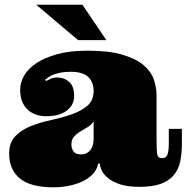

<svg xmlns="http://www.w3.org/2000/svg" viewBox="-20 -776 795 818"><path d="M280.8 -470.2Q255.9 -470.2 238 -466.6Q220.2 -462.9 207.5 -458Q194.8 -453.1 186.5 -447Q178.2 -440.9 171.9 -436L176.8 -431.2Q186 -436 197 -440.9Q208 -445.8 225.1 -445.8Q253.9 -445.8 274.9 -427Q295.9 -408.2 295.9 -367.2Q295.9 -328.1 263.9 -304.4Q231.9 -280.8 178.2 -280.8Q127 -280.8 96.4 -310.3Q65.9 -339.8 65.9 -394Q65.9 -423.8 82.5 -453.4Q99.1 -482.9 134 -506.3Q168.9 -529.8 222.9 -544.9Q276.9 -560.1 353 -560.1Q443.8 -560.1 501.5 -543Q559.1 -525.9 591.1 -499Q623 -472.2 635 -438Q647 -403.8 647 -369.1V-178.2Q647 -133.8 649.9 -117.9Q652.8 -102.1 671.9 -102.1Q687 -102.1 693.1 -116.5Q699.2 -130.9 699.2 -166V-227.1H754.9V-165Q754.9 -121.1 747.6 -87.2Q740.2 -53.2 719.7 -29.1Q699.2 -4.9 664.1 7.6Q628.9 20 574.2 20Q524.9 20 492.4 9.5Q460 -1 440.9 -16.6Q421.9 -32.2 413.8 -49.1Q405.8 -65.9 405.8 -79.1H397.9Q395 -59.1 381.1 -41Q367.2 -22.9 342.5 -9Q317.9 4.9 283.4 13.4Q249 22 205.1 22Q163.1 22 128.7 13.9Q94.2 5.9 70.1 -11.5Q45.9 -28.8 32.5 -56.4Q19 -84 19 -122.1Q19 -168.9 45.4 -196Q71.8 -223.1 111.8 -239Q151.9 -254.9 199 -264.9Q246.1 -274.9 286.1 -289.1Q326.2 -303.2 352.5 -325.7Q378.9 -348.1 378.9 -389.2Q378.9 -425.8 356 -448Q333 -470.2 280.8 -470.2ZM378.9 -258.8Q368.2 -243.2 352.1 -233.6Q335.9 -224.1 321 -215.1Q306.2 -206.1 295.2 -193.6Q284.2 -181.2 284.2 -160.2Q284.2 -144 293 -131.1Q301.8 -118.2 327.1 -118.2Q350.1 -118.2 364.5 -136Q378.9 -153.8 378.9 -186ZM331.1 -755.9 433.1 -605H313L134.3 -755.9Z"/></svg>

Font: Ultra
Style: Regular
Weight: 400
Designer: Astigmatic (AOETI)
Foundry: Astigmatic (AOETI)
Version: Version 1.000